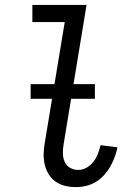

<svg xmlns="http://www.w3.org/2000/svg" viewBox="-20 -755 540 783"><path d="M290 8Q267 8 245.5 3Q224 -2 206.5 -14.5Q189 -27 178 -45.5Q167 -64 162 -85.5Q157 -107 158 -130Q159 -153 163 -175L244 -665H112V-735H333L239 -164Q236 -146 236.5 -128Q237 -110 244 -94.5Q251 -79 266 -70.5Q281 -62 299 -62Q317 -62 333.5 -71.5Q350 -81 361.5 -96Q373 -111 379.5 -128.5Q386 -146 390 -163L459 -154Q455 -134 447.5 -114Q440 -94 429.5 -75.5Q419 -57 404 -40.5Q389 -24 370.5 -13Q352 -2 331.5 3Q311 8 290 8ZM367 -352H105V-412H367Z"/></svg>

Font: Iosevka
Style: Italic
Weight: 400
Italic angle: -9°
Monospace: yes
Designer: Belleve Invis
Foundry: Belleve Invis
Version: Version 32.5.0; ttfautohint (v1.8.4)